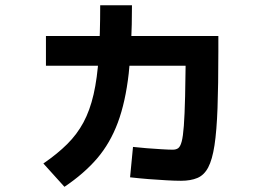

<svg xmlns="http://www.w3.org/2000/svg" viewBox="-20 -667 1040 741"><path d="M678.7 30.7Q654.7 30.7 622.2 28.8Q589.7 27 553.3 24.2Q517 21.3 482 17.3L493.3 -100Q516 -97.3 546 -95Q576 -92.6 603.8 -91Q631.7 -89.3 646.7 -89.3Q659.4 -89.3 667.5 -95Q675.7 -100.6 681 -120Q686.4 -139.3 689.5 -181.3Q692.7 -223.3 694.4 -295.5Q696 -367.7 697.4 -478.7L771 -413.4H157.3V-528H822.7V-468Q822.7 -338.7 819.5 -250.2Q816.3 -161.7 807.8 -106.2Q799.3 -50.7 783.5 -20.8Q767.7 9 741.8 19.8Q716 30.7 678.7 30.7ZM147.4 -36Q201.7 -73.3 239.5 -111Q277.4 -148.6 302.2 -194.8Q327 -241 341.2 -302.8Q355.4 -364.7 361 -448.8Q366.7 -533 366.7 -646.7H489.3Q489.3 -493.7 476.8 -383.5Q464.3 -273.3 434.8 -194Q405.3 -114.7 355 -55.8Q304.6 3 228.7 54Z"/></svg>

Font: M PLUS 2 Thin
Style: Regular
Weight: 100
Designer: Coji Morishita
Foundry: UNDERFOREST DESIGN
Version: Version 1.001